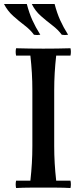

<svg xmlns="http://www.w3.org/2000/svg" viewBox="-36 -945 420 967"><path d="M45 2Q41 -17 45 -35H117Q122 -80 124.5 -122.5Q127 -165 127 -210V-490Q127 -535 124.5 -577.5Q122 -620 117 -665H45Q41 -684 45 -702Q80 -701 114 -700.5Q148 -700 182 -700Q217 -700 251 -700.5Q285 -701 319 -702Q323 -684 319 -665H247Q242 -620 239.5 -577.5Q237 -535 237 -490V-210Q237 -165 239.5 -122.5Q242 -80 247 -35H319Q323 -17 319 2Q285 0 251 0Q217 0 182 0Q148 0 114 0Q80 0 45 2ZM124 -925H239Q251 -879 267 -843.5Q283 -808 307 -770Q291 -767 275 -770Q257 -795 228 -817Q199 -839 170 -864.5Q141 -890 124 -925ZM-16 -925H99Q111 -879 127 -843.5Q143 -808 167 -770Q151 -767 135 -770Q117 -795 88 -817Q59 -839 30.5 -864.5Q2 -890 -16 -925Z"/></svg>

Font: Poltawski Nowy
Style: Regular
Weight: 400
Designer: Adam Pótawski, Mateusz Machalski, Borys Kosmynka, Ania Wieluska
Foundry: Capitalics.wtf
Version: Version 1.001;gftools[0.9.25]